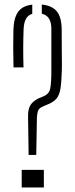

<svg xmlns="http://www.w3.org/2000/svg" viewBox="-20 -825 330 845"><path d="M106 -143 103.5 -309.5Q102.5 -343 113.5 -361.5Q124.5 -380 150.5 -392.5L171.5 -401Q195.5 -411 200.8 -434.5Q206 -458 206 -512V-698Q206 -755.5 164 -764.5V-805Q210 -800.5 230.8 -774Q251.5 -747.5 251.5 -693Q251.5 -628 252 -593.2Q252.5 -558.5 252.5 -541.2Q252.5 -524 252 -512Q250.5 -462 245.8 -433.5Q241 -405 227.5 -389.8Q214 -374.5 186.5 -364L169 -356.5Q150 -348.5 146.5 -334.8Q143 -321 142.5 -308.5L139.5 -143ZM39.5 -528.5Q38.5 -572 38.2 -614Q38 -656 39 -692.5Q40.5 -746.5 60 -773.2Q79.5 -800 122 -804.5V-764Q86.5 -754.5 84 -698Q82.5 -660 82.2 -617.2Q82 -574.5 83.5 -528.5ZM75.5 0V-77.5H173V0Z"/></svg>

Font: Big Shoulders Stencil Display Light
Style: Regular
Weight: 300
Designer: Patric King
Foundry: XO Type Co
Version: Version 1.000